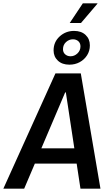

<svg xmlns="http://www.w3.org/2000/svg" viewBox="-45 -1123 665 1143"><path d="M-25 0 285 -686H436L553 0H434L347 -573H343L99 0ZM112 -149 125 -240H466L453 -149ZM370 -986 448 -1103H535V-1101L437 -986ZM368 -738Q325 -738 299.5 -762Q274 -786 274 -823Q274 -873 310 -906Q346 -939 396 -939Q439 -939 464.5 -915Q490 -891 490 -853Q490 -820 473.5 -794Q457 -768 429.5 -753Q402 -738 368 -738ZM375 -788Q398 -788 416 -805Q434 -822 434 -847Q434 -866 421.5 -877.5Q409 -889 389 -889Q366 -889 348 -872.5Q330 -856 330 -830Q330 -811 343 -799.5Q356 -788 375 -788Z"/></svg>

Font: Chivo Mono Medium Medium
Style: Italic
Weight: 500
Italic angle: -8.05°
Monospace: yes
Version: Version 1.008